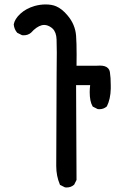

<svg xmlns="http://www.w3.org/2000/svg" viewBox="-20 -828 540 860"><path d="M231.9 -84.5Q232.9 -429.7 233.6 -494.6Q234.4 -559.6 234.4 -593Q234.4 -626.5 233.4 -650.9Q232.4 -683.6 215.8 -699.7L210 -704.6Q193.8 -716.3 177.7 -716.3Q172.4 -716.3 166.5 -714.8Q143.1 -708.5 119.1 -681.6Q105.5 -669.9 85.9 -669.9Q83 -669.9 78.6 -670.4L57.1 -681.2Q43.5 -696.8 41.5 -718.8Q45.9 -743.2 71.3 -766.6Q96.7 -790 135.3 -801.3Q160.2 -808.1 184.1 -808.1Q211.9 -808.1 231.4 -799.8Q257.8 -788.6 282.2 -759.3Q316.9 -718.8 320.8 -668Q323.2 -634.8 323.2 -583.5Q323.2 -560.5 322.8 -533.7H414.6Q421.4 -534.2 427.7 -534.2Q452.1 -534.2 463.4 -522.9Q470.2 -516.1 472.2 -505.4Q476.1 -481 476.1 -445.3Q476.1 -438 476.1 -430.7Q475.1 -384.3 458.5 -351.1L457.5 -350.6Q444.3 -338.9 424.8 -338.9Q421.9 -338.9 417.5 -339.4L395.5 -350.6L394.5 -352.1Q381.8 -374.5 381.8 -414.6Q381.8 -429.7 383.8 -446.8H320.8L322.8 -22L312 -0.5L311 0Q297.9 11.7 278.3 11.7Q275.4 11.7 271 11.2L248.5 0L248 -2Q231.9 -40 231.9 -84.5Z"/></svg>

Font: Bakudai
Style: Medium
Weight: 500
Version: Version 1.48